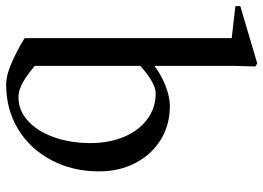

<svg xmlns="http://www.w3.org/2000/svg" viewBox="-177 -704 856 624"><g transform="rotate(90 251.0 -392.0)"><path d="M107 -19Q87 -29 63 -44V-735L81 -715L-41 -729V-745L145 -800L155 -794L153 -718V-448L143 -458Q176 -485 214 -500.5Q252 -516 284 -516Q345 -516 393 -486.5Q441 -457 468.5 -404.5Q496 -352 496 -286Q496 -200 459.5 -131Q423 -62 359 -23Q295 16 214 16Q193 16 167.5 7.5Q142 -1 107 -19ZM404 -258Q404 -319 383.5 -367.5Q363 -416 326 -443Q289 -470 243 -470Q206 -470 142 -410L153 -438V-59L143 -86Q174 -58 202 -41Q230 -24 255 -24Q298 -24 332 -55Q366 -86 385 -139.5Q404 -193 404 -258Z"/></g></svg>

Font: Wittgenstein
Style: Regular
Weight: 400
Designer: Jörg Drees
Foundry: Jörg Drees
Version: Version 1.003;Glyphs 3.1.2 (3151)